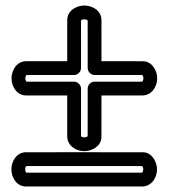

<svg xmlns="http://www.w3.org/2000/svg" viewBox="-20 -651 611 696"><path d="M496.6 25C530 24.1 549.2 -7.4 549.2 -37C549.2 -65.8 529.5 -97.9 500.2 -99C487 -99.4 76.8 -99.1 74.2 -99.1C40.1 -99.1 21.3 -66.3 21.3 -37C21.3 -8 39.9 25 74.3 25ZM495 -25H75.3C74.1 -26.1 71.3 -30.4 71.3 -37C71.3 -43.8 74.3 -48.2 75.4 -49.1C99.1 -49.1 477.3 -49.3 495.2 -49.1C496.5 -48 499.3 -43.8 499.3 -37C499.3 -29.6 495.8 -25.6 495 -25ZM497.1 -305C530.5 -305.9 549.8 -337.4 549.8 -367C549.8 -395.8 531 -427.9 499.5 -429C491.9 -429.3 429.6 -429.2 347.9 -429.2C347.8 -508.6 347.8 -578.1 347.8 -578.1C347.8 -612.2 315 -631 285.8 -631C256.7 -631 223.7 -612.4 223.7 -578V-429.2C144.2 -429.1 74.7 -429.1 74.7 -429.1C40.6 -429.1 21.8 -396.3 21.8 -367C21.8 -338 40.4 -305 74.8 -305H223.7V-155.7C224.7 -121.8 256.1 -103 285.8 -103C314.5 -103 346.6 -121.8 347.7 -153.3C348 -160.9 347.9 -223.2 347.9 -305ZM495.5 -355H322.9C309.3 -355 297.9 -343.6 297.9 -330C297.9 -243.6 297.9 -165.4 297.8 -157.1C296.7 -155.8 292.5 -153.1 285.8 -153.1C278.3 -153.1 274.3 -156.5 273.7 -157.3V-330C273.7 -345.1 259.4 -355 248.7 -355H75.8C74.6 -356.1 71.8 -360.4 71.8 -367.1C71.8 -373.8 74.8 -378.2 75.9 -379.1C86.3 -379.1 163.2 -379.1 248.7 -379.2C262.9 -379.2 273.7 -391.7 273.7 -404.2V-577C274.8 -578.2 279.1 -581 285.8 -581C292.5 -581 296.9 -578 297.8 -576.9C297.8 -566.5 297.8 -489.6 297.9 -404.2C297.9 -390 310.4 -379.2 322.9 -379.2C409.2 -379.2 487.4 -379.2 495.7 -379.1C497 -378 499.8 -373.8 499.8 -367C499.8 -359.6 496.3 -355.6 495.5 -355Z"/></svg>

Font: Hi.
Style: Regular
Weight: 400
Designer: Mew Too, Robert Jablonski
Foundry: Cannot Into Space Fonts
Version: Version 1.996